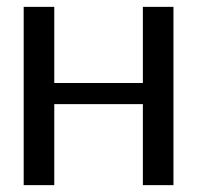

<svg xmlns="http://www.w3.org/2000/svg" viewBox="-20 -540 577 560"><path d="M49.1 -520H138.3V-297.9H396.7V-520H485.9V0H396.7V-236.3H138.3V0H49.1Z"/></svg>

Font: Murecho Thin
Style: Regular
Weight: 100
Designer: Neil Summerour
Foundry: Positype
Version: Version 1.010